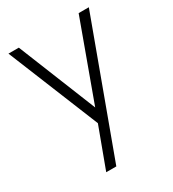

<svg xmlns="http://www.w3.org/2000/svg" viewBox="-188 -644 892 988"><g transform="rotate(-30 258.0 -150.0)"><path d="M149 240 238 0 18.5 -540H80L266.5 -77L435.5 -540H496L209 240Z"/></g></svg>

Font: Vela Sans Light
Style: Regular
Weight: 300
Designer: Principal design: Mikhail Sharanda - project Manrope.
Design modification: Ravid Balaliev
Foundry: Mikhail Sharanda
Version: Version 1.001